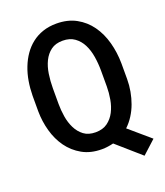

<svg xmlns="http://www.w3.org/2000/svg" viewBox="-152 -824 903 1049"><g transform="rotate(-20 300.0 -299.5)"><path d="M559.6 -303.7Q559.6 -267.6 553.2 -232.4Q546.9 -197.3 534.9 -164.6Q522.9 -131.8 504.6 -103.3Q486.3 -74.7 462.4 -52.2L583.5 51.8L505.9 122.6L367.2 1Q351.6 4.9 334.7 7.3Q317.9 9.8 299.3 9.8Q234.4 9.8 186.3 -17.3Q138.2 -44.4 106.4 -88.6Q74.7 -132.8 59.1 -189Q43.5 -245.1 43 -303.7V-394.5Q43.5 -437 50.3 -477.8Q57.1 -518.6 71.3 -554.9Q85.4 -591.3 106.4 -621.6Q127.4 -651.9 155.8 -674.1Q184.1 -696.3 220 -708.5Q255.9 -720.7 299.3 -720.7Q364.7 -720.7 413.6 -693.8Q462.4 -667 494.6 -621.8Q526.9 -576.7 543 -517.6Q559.1 -458.5 559.6 -394.5ZM441.4 -395.5Q441.4 -437 434.8 -477.5Q428.2 -518.1 412.1 -549.8Q396 -581.5 368.4 -601.3Q340.8 -621.1 299.3 -621.1Q257.8 -621.1 231.2 -601.3Q204.6 -581.5 189 -549.6Q173.3 -517.6 167.2 -477.1Q161.1 -436.5 161.1 -395.5V-303.7Q161.1 -267.6 167.2 -229.7Q173.3 -191.9 189 -160.4Q204.6 -128.9 231.2 -108.9Q257.8 -88.9 299.3 -88.9Q341.3 -88.9 368.7 -108.9Q396 -128.9 412.1 -160.2Q428.2 -191.4 434.8 -229.5Q441.4 -267.6 441.4 -303.7Z"/></g></svg>

Font: Roboto Mono
Style: Regular
Weight: 500
Designer: Google
Version: Version 2.000986; 2015; ttfautohint (v1.3)